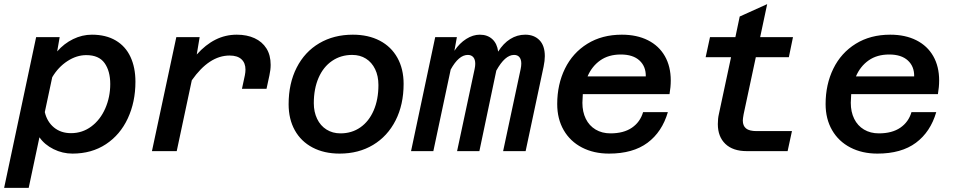

<svg xmlns="http://www.w3.org/2000/svg" viewBox="-52 -732 4622 930"><path d="M604 -336Q604 -238 567 -158.5Q530 -79 461 -33.5Q392 12 299 12Q251 12 207.5 -9.5Q164 -31 139 -67L87 178H-32L123 -552H237L225 -483Q258 -521 302 -542.5Q346 -564 393 -564Q461 -564 508.5 -536Q556 -508 580 -456.5Q604 -405 604 -336ZM292 -87Q347 -87 390.5 -119.5Q434 -152 458 -207Q482 -262 482 -325Q482 -388 454.5 -426.5Q427 -465 366 -465Q319 -465 274.5 -436Q230 -407 201 -358L165 -189Q176 -142 209.5 -114.5Q243 -87 292 -87Z M1137 -395Q1137 -427 1117.5 -445Q1098 -463 1060 -463Q961 -463 877 -343L804 0H684L802 -552H915L901 -468Q944 -516 992 -540Q1040 -564 1095 -564Q1144 -564 1181 -547Q1218 -530 1238.5 -497.5Q1259 -465 1259 -418Q1259 -394 1253 -367L1239 -302H1120L1134 -367Q1137 -382 1137 -395Z M1346 -227Q1346 -328 1385 -404.5Q1424 -481 1494.5 -522.5Q1565 -564 1657 -564Q1732 -564 1787.5 -535Q1843 -506 1873 -452Q1903 -398 1903 -326Q1903 -225 1864 -148.5Q1825 -72 1755 -30Q1685 12 1593 12Q1518 12 1462 -17.5Q1406 -47 1376 -101Q1346 -155 1346 -227ZM1597 -86Q1652 -86 1693.5 -115Q1735 -144 1758 -197Q1781 -250 1781 -320Q1781 -364 1765 -397Q1749 -430 1720.5 -448Q1692 -466 1654 -466Q1599 -466 1556.5 -437Q1514 -408 1491 -355Q1468 -302 1468 -232Q1468 -190 1484 -156.5Q1500 -123 1529.5 -104.5Q1559 -86 1597 -86Z M2473 -424Q2473 -444 2464 -455Q2455 -466 2438 -466Q2394 -466 2352 -390L2270 0H2162L2247 -398Q2250 -412 2250 -423Q2250 -444 2240.5 -455Q2231 -466 2214 -466Q2170 -466 2131 -395L2047 0H1939L2056 -552H2161L2149 -486Q2174 -523 2206.5 -543.5Q2239 -564 2272 -564Q2309 -564 2332.5 -542.5Q2356 -521 2361 -482Q2386 -522 2419.5 -543Q2453 -564 2492 -564Q2535 -564 2561 -537.5Q2587 -511 2587 -460Q2587 -438 2581 -409L2494 0H2385L2470 -398Q2473 -412 2473 -424Z M2647 -228Q2647 -323 2684.5 -399.5Q2722 -476 2793 -520Q2864 -564 2960 -564Q3033 -564 3086.5 -537Q3140 -510 3168.5 -460Q3197 -410 3197 -342Q3197 -311 3191 -276H2771Q2769 -248 2769 -234Q2769 -190 2785.5 -156.5Q2802 -123 2833 -104.5Q2864 -86 2905 -86Q2969 -86 3009 -113.5Q3049 -141 3063 -189H3183Q3155 -93 3084.5 -40.5Q3014 12 2898 12Q2824 12 2767 -17.5Q2710 -47 2678.5 -101.5Q2647 -156 2647 -228ZM3076 -362Q3077 -410 3045.5 -439Q3014 -468 2955 -468Q2896 -468 2855.5 -439.5Q2815 -411 2794 -362Z M3425 -131Q3425 -158 3430 -179L3489 -455H3366L3387 -552H3510L3531 -652L3664 -712L3630 -552H3789L3769 -455H3609L3550 -179Q3546 -157 3546 -148Q3546 -123 3561.5 -110Q3577 -97 3613 -97H3784L3763 0H3565Q3498 0 3461.5 -35Q3425 -70 3425 -131Z M3947 -228Q3947 -323 3984.5 -399.5Q4022 -476 4093 -520Q4164 -564 4260 -564Q4333 -564 4386.5 -537Q4440 -510 4468.5 -460Q4497 -410 4497 -342Q4497 -311 4491 -276H4071Q4069 -248 4069 -234Q4069 -190 4085.5 -156.5Q4102 -123 4133 -104.5Q4164 -86 4205 -86Q4269 -86 4309 -113.5Q4349 -141 4363 -189H4483Q4455 -93 4384.5 -40.5Q4314 12 4198 12Q4124 12 4067 -17.5Q4010 -47 3978.5 -101.5Q3947 -156 3947 -228ZM4376 -362Q4377 -410 4345.5 -439Q4314 -468 4255 -468Q4196 -468 4155.5 -439.5Q4115 -411 4094 -362Z"/></svg>

Font: Azeret Mono Medium
Style: Italic
Weight: 500
Italic angle: -12°
Designer: Martin Vácha
Foundry: Displaay
Version: Version 1.000; Glyphs 3.0.3, build 3074